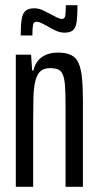

<svg xmlns="http://www.w3.org/2000/svg" viewBox="-20 -721 378 741"><path d="M41 0V-510H100L104 -449H109Q114 -471 126 -486Q138 -501 157.5 -509.5Q177 -518 204 -518Q235 -518 254.5 -508.5Q274 -499 283.5 -477Q293 -455 296.5 -419.5Q300 -384 300 -332V0H233V-307Q233 -358 231 -388Q229 -418 222.5 -433Q216 -448 204 -453Q192 -458 173 -458Q149 -458 136 -446Q123 -434 116.5 -408.5Q110 -383 109 -344.5Q108 -306 108 -255V0ZM60 -584Q60 -623 63.5 -646Q67 -669 78.5 -679Q90 -689 112 -689Q129 -689 145 -681.5Q161 -674 176 -666Q189 -659 200 -653.5Q211 -648 219 -648Q230 -648 232 -661Q234 -674 234 -701H279Q279 -661 276 -638Q273 -615 262.5 -605Q252 -595 229 -595Q213 -595 198 -601.5Q183 -608 168 -617Q155 -624 143 -630.5Q131 -637 120 -637Q110 -637 107.5 -625Q105 -613 105 -584Z"/></svg>

Font: Saira UltraCondensed Medium
Style: Regular
Weight: 500
Width: 1
Designer: Hector Gatti with collaboration of the Omnibus-Type team
Foundry: Omnibus-Type
Version: Version 1.101